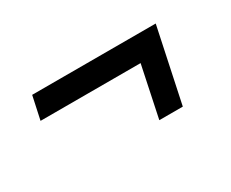

<svg xmlns="http://www.w3.org/2000/svg" viewBox="-48 -414 561 467"><g transform="rotate(-30 232.5 -180.0)"><path d="M296 -76 326 -219H45L59 -284H406L362 -76Z"/></g></svg>

Font: Saira Condensed
Style: Italic
Weight: 400
Width: 3
Italic angle: -12°
Designer: Hector Gatti with collaboration of the Omnibus-Type team
Foundry: Omnibus-Type
Version: Version 1.100